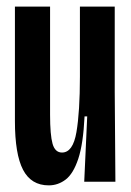

<svg xmlns="http://www.w3.org/2000/svg" viewBox="-20 -548 395 579"><path d="M127 11Q74 11 49.5 -36Q25 -83 25 -183V-528H131V-202Q131 -141 138.5 -114.5Q146 -88 167 -88Q200 -88 210.5 -149.5Q221 -211 221 -317V-528H326V-272L328 0H234L243 -197H235Q231 -114 216 -69Q201 -24 178 -6.5Q155 11 127 11Z"/></svg>

Font: Bricolage Grotesque 96pt Condensed Medium
Style: Regular
Weight: 500
Width: 3
Designer: Mathieu Triay
Foundry: Atelier Triay
Version: Version 1.001; ttfautohint (v1.8.4.7-5d5b);gftools[0.9.33.de